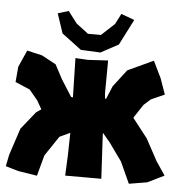

<svg xmlns="http://www.w3.org/2000/svg" viewBox="-59 -741 765 801"><g transform="rotate(5 323.5 -340.5)"><path d="M197.3 -685.5 152.3 -671.9 179.7 -589.8 261.7 -528.3 343.8 -524.4 418 -564.5 472.7 -671.9 417 -692.4 394.5 -648.4 339.8 -597.7H285.2L234.4 -636.7ZM242.2 -492.2 246.1 -328.1 238.3 -329.1 194.3 -398.4 162.1 -459 102.5 -491.2 39.1 -505.9 7.8 -435.5 2 -371.1 63.5 -344.7 98.6 -302.7 119.1 -266.6 98.6 -252.9 39.1 -178.7 2 -66.4 -7.8 -17.6 44.9 -2 125 10.7 148.4 -76.2 204.1 -159.2 248 -179.7 246.1 -85 242.2 0H321.3H393.6L383.8 -179.7V-191.4L415 -154.3L468.8 -79.1L509.8 10.7L585.9 -2L655.3 -36.1L617.2 -92.8L567.4 -184.6L515.6 -251L504.9 -264.6L505.9 -267.6L542 -322.3L570.3 -347.7L627 -373L603.5 -439.5L569.3 -509.8L461.9 -460L407.2 -388.7L384.8 -335L379.9 -334L377.9 -355.5L378.9 -494.1L294.9 -489.3Z"/></g></svg>

Font: MaokenAssortedSans-TC
Style: Regular
Weight: 500
Version: Version 0.83